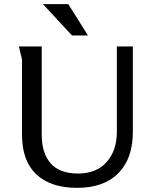

<svg xmlns="http://www.w3.org/2000/svg" viewBox="-20 -892 747 925"><path d="M71 -668H181V-243Q181 -154 224 -105Q267 -56 356 -56Q445 -56 494 -111.5Q543 -167 543 -257V-668H620V-257Q620 -128 550 -57.5Q480 13 352 13Q224 13 155 -52Q86 -117 86 -243V-603Q86 -608 79 -634L74 -656Q71 -666 71 -668ZM327 -721 187 -872H309L404 -721Z"/></svg>

Font: Rosario
Style: Regular
Weight: 400
Designer: Hector Gatti
Foundry: Omnibus-Type
Version: Version 1.002